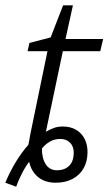

<svg xmlns="http://www.w3.org/2000/svg" viewBox="-50 -679 409 724"><path d="M-30 10Q-13 -31 9.5 -68Q32 -105 57 -133Q59 -143 61 -154Q63 -165 65 -176L129 -486H54L61 -517L141 -538L188 -659H225L197 -532H339L328 -486H187L123 -182Q134 -189 150.5 -195.5Q167 -202 186 -202Q216 -202 237 -189.5Q258 -177 269 -155.5Q280 -134 280 -106Q280 -70 265 -44Q250 -18 223 -4Q196 10 160 10Q120 10 94 -11Q68 -32 60 -69Q46 -51 32.5 -24.5Q19 2 11 25ZM165 -37Q194 -37 211 -54Q228 -71 228 -104Q228 -127 214 -141Q200 -155 178 -155Q155 -155 138 -145Q121 -135 108 -119Q108 -82 122.5 -59.5Q137 -37 165 -37Z"/></svg>

Font: Noto Sans Display Light
Style: Italic
Weight: 300
Italic angle: -12°
Designer: Monotype Design Team
Foundry: Monotype Imaging Inc.
Version: Version 2.003